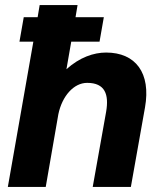

<svg xmlns="http://www.w3.org/2000/svg" viewBox="-20 -740 630 760"><path d="M11 0H161L211 -288C226 -360 272 -412 325 -412C396 -412 412 -366 400 -297L347 0H498L554 -315C578 -451 517 -532 400 -532C351 -532 295 -513 243 -466L262 -575H374L391 -672H279L287 -720H137L129 -672H74L57 -575H112Z"/></svg>

Font: Fixel Text 20240404
Style: Bold Italic
Weight: 700
Width: 4
Italic angle: -10°
Designer: AlfaBravo + MacPaw
Foundry: Kyrylo Tkachov, Marchela Mozhyna, Serhii Makarenko, Maria Weinstein, Zakhar Kryvoshyya
Version: Version 1.211;Glyphs 3.2 (3225)